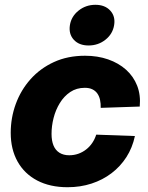

<svg xmlns="http://www.w3.org/2000/svg" viewBox="-20 -764 614 795"><path d="M259.8 11.2Q187 11.2 134 -16.6Q81.1 -44.4 52.7 -95.2Q24.4 -146 24.4 -213.9Q24.4 -276.4 45.4 -333.7Q66.4 -391.1 106.4 -436Q146.5 -481 203.4 -507.1Q260.3 -533.2 332 -533.2Q384.3 -533.2 427.7 -518.1Q471.2 -502.9 502 -475.3Q532.7 -447.8 547.9 -409.2Q563 -370.6 558.6 -322.8L397 -317.4Q397.5 -335 394.3 -350.1Q391.1 -365.2 383.3 -376.5Q375.5 -387.7 362.8 -394Q350.1 -400.4 331.1 -400.4Q296.9 -400.4 271 -383.1Q245.1 -365.7 227.8 -337.4Q210.4 -309.1 201.9 -275.6Q193.4 -242.2 193.4 -209.5Q193.4 -181.6 201.4 -161.9Q209.5 -142.1 226.1 -131.6Q242.7 -121.1 266.6 -121.1Q286.6 -121.1 304.4 -127.4Q322.3 -133.8 336.9 -145.3Q351.6 -156.7 362.1 -172.4Q372.6 -188 378.4 -206.5L538.6 -200.7Q528.3 -152.3 503.4 -113.5Q478.5 -74.7 441.9 -46.9Q405.3 -19 359.1 -3.9Q313 11.2 259.8 11.2ZM346.7 -575.7Q307.1 -575.7 285.4 -599.6Q263.7 -623.5 269.5 -660.2Q275.4 -696.3 305.4 -720.2Q335.4 -744.1 375 -744.1Q414.6 -744.1 436.5 -720.2Q458.5 -696.3 452.6 -660.2Q446.8 -623.5 416.7 -599.6Q386.7 -575.7 346.7 -575.7Z"/></svg>

Font: Inter 28pt ExtraBold
Style: Italic
Weight: 800
Italic angle: -9.3988°
Designer: Rasmus Andersson
Foundry: rsms
Version: Version 4.001;git-66647c0bb